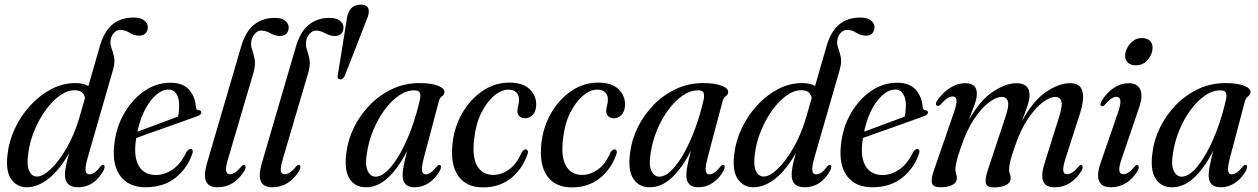

<svg xmlns="http://www.w3.org/2000/svg" viewBox="-20 -803 5452 832"><path d="M429.5 -66Q389.5 8.5 318 8.5Q261.5 8.5 261.5 -45.5Q261.5 -60 265.2 -81Q269 -102 280 -140Q237 -65 189.8 -28.2Q142.5 8.5 96.5 8.5Q52.5 8.5 28 -27.2Q3.5 -63 13 -136.5Q19 -192 44.8 -246.5Q70.5 -301 110.8 -345.2Q151 -389.5 201.2 -416.2Q251.5 -443 307 -443Q341.5 -443 363 -430.5L412.5 -602.5Q431 -666.5 467.2 -696.8Q503.5 -727 558.5 -727Q589.5 -727 605 -714.5Q620.5 -702 620.5 -685.5Q620.5 -669 610.8 -658.8Q601 -648.5 583 -648.5Q561.5 -648.5 541.8 -661Q522 -673.5 502 -673.5Q487 -673.5 474.8 -661.5Q462.5 -649.5 459.5 -630Q456.5 -612.5 463 -595.5Q469.5 -578.5 474.2 -556.2Q479 -534 470 -501.5L360.5 -121.5Q349 -82 350.8 -64.8Q352.5 -47.5 368 -47.5Q378 -47.5 389.2 -54.8Q400.5 -62 416.5 -83Q422.5 -90 427.5 -88Q438 -86.5 429.5 -66ZM102.5 -139.5Q95 -88 106.2 -63Q117.5 -38 140.5 -38Q166.5 -38 201.5 -71.8Q236.5 -105.5 269.8 -163.5Q303 -221.5 324 -293.5L348.5 -379Q345 -394 334.8 -403Q324.5 -412 303 -412Q271 -412 238.2 -388.2Q205.5 -364.5 177 -324.8Q148.5 -285 128.8 -236.8Q109 -188.5 102.5 -139.5Z M814 -139Q794 -76.5 742 -34Q690 8.5 611 8.5Q538 8.5 501.8 -39.8Q465.5 -88 475 -174.5Q482.5 -249.5 517.5 -310.8Q552.5 -372 605 -408.2Q657.5 -444.5 718.5 -444.5Q772.5 -444.5 799.5 -413.8Q826.5 -383 829 -339Q830 -326 841.5 -325.5Q850.5 -324.5 852 -317.5Q854 -306.5 836 -300Q819.5 -294 787 -282.2Q754.5 -270.5 715 -256.5Q675.5 -242.5 637.2 -229Q599 -215.5 570.5 -205Q569 -197 568 -188.5Q559.5 -118 583.2 -81.2Q607 -44.5 655 -44.5Q692 -44.5 727.5 -68.2Q763 -92 788 -144.5Q799 -159 807.5 -157.5Q818.5 -155.5 814 -139ZM710.5 -415Q670.5 -415 632 -365.2Q593.5 -315.5 575.5 -232.5Q602.5 -242.5 635.2 -254.5Q668 -266.5 699 -278.2Q730 -290 751.5 -298Q756 -317 756.5 -346Q756.5 -377 744.5 -396Q732.5 -415 710.5 -415Z M1170 -725.5Q1201 -725.5 1216 -713Q1231 -700.5 1231 -684Q1231 -667.5 1221.2 -657.2Q1211.5 -647 1193 -647Q1172 -647 1151.8 -658.8Q1131.5 -670.5 1111.5 -670.5Q1096 -670.5 1084 -656.5Q1072 -642.5 1069 -624.5Q1066 -606.5 1072.5 -588Q1079 -569.5 1083.5 -545.8Q1088 -522 1078.5 -488.5L969 -117Q956.5 -76 959.8 -62Q963 -48 976 -48Q985.5 -48 997.5 -55Q1009.5 -62 1026 -82Q1032.5 -90 1038 -88.5Q1043 -87.5 1044 -81.2Q1045 -75 1040 -64.5Q996 8.5 922 8.5Q847 8.5 876.5 -94L1025 -601.5Q1043.5 -665.5 1080.5 -695.5Q1117.5 -725.5 1170 -725.5Z M1407.5 -725.5Q1438.5 -725.5 1453.5 -713Q1468.5 -700.5 1468.5 -684Q1468.5 -667.5 1458.8 -657.2Q1449 -647 1430.5 -647Q1409.5 -647 1389.2 -658.8Q1369 -670.5 1349 -670.5Q1333.5 -670.5 1321.5 -656.5Q1309.5 -642.5 1306.5 -624.5Q1303.5 -606.5 1310 -588Q1316.5 -569.5 1321 -545.8Q1325.5 -522 1316 -488.5L1206.5 -117Q1194 -76 1197.2 -62Q1200.5 -48 1213.5 -48Q1223 -48 1235 -55Q1247 -62 1263.5 -82Q1270 -90 1275.5 -88.5Q1280.5 -87.5 1281.5 -81.2Q1282.5 -75 1277.5 -64.5Q1233.5 8.5 1159.5 8.5Q1084.5 8.5 1114 -94L1262.5 -601.5Q1281 -665.5 1318 -695.5Q1355 -725.5 1407.5 -725.5Z M1454 -459Q1441 -459 1443.5 -476L1482 -715Q1489 -783 1544 -783Q1570.5 -783 1576.5 -765.2Q1582.5 -747.5 1568 -715.5L1474.5 -475.5Q1467.5 -459 1454 -459Z M1817.5 -122Q1806 -78 1808.8 -62.8Q1811.5 -47.5 1824.5 -47.5Q1834.5 -47.5 1845.8 -54.8Q1857 -62 1873.5 -82Q1880 -90 1885.5 -88Q1896 -86 1887 -65Q1868 -30 1839.2 -10.8Q1810.5 8.5 1776.5 8.5Q1724.5 8.5 1724.5 -43.5Q1724.5 -58.5 1729 -83.5Q1733.5 -108.5 1745 -150.5Q1705.5 -73.5 1661 -32.5Q1616.5 8.5 1565.5 8.5Q1518.5 8.5 1494.5 -29Q1470.5 -66.5 1481 -142Q1488 -198.5 1514.5 -252Q1541 -305.5 1583.2 -348.8Q1625.5 -392 1680 -417.5Q1734.5 -443 1798 -443Q1850 -443 1878.5 -431.2Q1907 -419.5 1906 -404Q1905 -392 1895.5 -385.8Q1886 -379.5 1882 -365.5ZM1570 -139.5Q1561 -88 1573.2 -62.8Q1585.5 -37.5 1607 -37.5Q1633 -37.5 1660.8 -65.2Q1688.5 -93 1715 -140.2Q1741.5 -187.5 1763.5 -247.8Q1785.5 -308 1800 -373Q1803.5 -392 1798.8 -401.8Q1794 -411.5 1775 -411.5Q1741 -411.5 1708 -388.5Q1675 -365.5 1646.5 -326.8Q1618 -288 1597.8 -239.5Q1577.5 -191 1570 -139.5Z M2182.5 -414.5Q2152.5 -414.5 2121.2 -388.2Q2090 -362 2066 -314.5Q2042 -267 2035 -202.5Q2025 -123.5 2047.8 -84.2Q2070.5 -45 2118 -45Q2152 -45 2185.2 -68Q2218.5 -91 2240.5 -142.5Q2250 -156.5 2258 -156Q2263.5 -156 2266.8 -149.5Q2270 -143 2264 -129.5Q2241 -67 2191.8 -29Q2142.5 9 2073.5 9Q2000.5 9 1965.8 -40.5Q1931 -90 1941 -182Q1948.5 -252.5 1983 -312.5Q2017.5 -372.5 2070.8 -408.8Q2124 -445 2187 -445Q2246 -445 2275.2 -416.5Q2304.5 -388 2303.5 -348Q2302.5 -319.5 2288.2 -305Q2274 -290.5 2255.5 -290.5Q2240.5 -290.5 2231 -299.2Q2221.5 -308 2222 -323Q2222.5 -336 2225.8 -347Q2229 -358 2229 -372.5Q2229 -391.5 2217 -403Q2205 -414.5 2182.5 -414.5Z M2567.5 -414.5Q2537.5 -414.5 2506.2 -388.2Q2475 -362 2451 -314.5Q2427 -267 2420 -202.5Q2410 -123.5 2432.8 -84.2Q2455.5 -45 2503 -45Q2537 -45 2570.2 -68Q2603.5 -91 2625.5 -142.5Q2635 -156.5 2643 -156Q2648.5 -156 2651.8 -149.5Q2655 -143 2649 -129.5Q2626 -67 2576.8 -29Q2527.5 9 2458.5 9Q2385.5 9 2350.8 -40.5Q2316 -90 2326 -182Q2333.5 -252.5 2368 -312.5Q2402.5 -372.5 2455.8 -408.8Q2509 -445 2572 -445Q2631 -445 2660.2 -416.5Q2689.5 -388 2688.5 -348Q2687.5 -319.5 2673.2 -305Q2659 -290.5 2640.5 -290.5Q2625.5 -290.5 2616 -299.2Q2606.5 -308 2607 -323Q2607.5 -336 2610.8 -347Q2614 -358 2614 -372.5Q2614 -391.5 2602 -403Q2590 -414.5 2567.5 -414.5Z M3047 -122Q3035.5 -78 3038.2 -62.8Q3041 -47.5 3054 -47.5Q3064 -47.5 3075.2 -54.8Q3086.5 -62 3103 -82Q3109.5 -90 3115 -88Q3125.5 -86 3116.5 -65Q3097.5 -30 3068.8 -10.8Q3040 8.5 3006 8.5Q2954 8.5 2954 -43.5Q2954 -58.5 2958.5 -83.5Q2963 -108.5 2974.5 -150.5Q2935 -73.5 2890.5 -32.5Q2846 8.5 2795 8.5Q2748 8.5 2724 -29Q2700 -66.5 2710.5 -142Q2717.5 -198.5 2744 -252Q2770.5 -305.5 2812.8 -348.8Q2855 -392 2909.5 -417.5Q2964 -443 3027.5 -443Q3079.5 -443 3108 -431.2Q3136.5 -419.5 3135.5 -404Q3134.5 -392 3125 -385.8Q3115.5 -379.5 3111.5 -365.5ZM2799.5 -139.5Q2790.5 -88 2802.8 -62.8Q2815 -37.5 2836.5 -37.5Q2862.5 -37.5 2890.2 -65.2Q2918 -93 2944.5 -140.2Q2971 -187.5 2993 -247.8Q3015 -308 3029.5 -373Q3033 -392 3028.2 -401.8Q3023.5 -411.5 3004.5 -411.5Q2970.5 -411.5 2937.5 -388.5Q2904.5 -365.5 2876 -326.8Q2847.5 -288 2827.2 -239.5Q2807 -191 2799.5 -139.5Z M3578.5 -66Q3538.5 8.5 3467 8.5Q3410.5 8.5 3410.5 -45.5Q3410.5 -60 3414.2 -81Q3418 -102 3429 -140Q3386 -65 3338.8 -28.2Q3291.5 8.5 3245.5 8.5Q3201.5 8.5 3177 -27.2Q3152.5 -63 3162 -136.5Q3168 -192 3193.8 -246.5Q3219.5 -301 3259.8 -345.2Q3300 -389.5 3350.2 -416.2Q3400.5 -443 3456 -443Q3490.5 -443 3512 -430.5L3561.5 -602.5Q3580 -666.5 3616.2 -696.8Q3652.5 -727 3707.5 -727Q3738.5 -727 3754 -714.5Q3769.5 -702 3769.5 -685.5Q3769.5 -669 3759.8 -658.8Q3750 -648.5 3732 -648.5Q3710.5 -648.5 3690.8 -661Q3671 -673.5 3651 -673.5Q3636 -673.5 3623.8 -661.5Q3611.5 -649.5 3608.5 -630Q3605.5 -612.5 3612 -595.5Q3618.5 -578.5 3623.2 -556.2Q3628 -534 3619 -501.5L3509.5 -121.5Q3498 -82 3499.8 -64.8Q3501.5 -47.5 3517 -47.5Q3527 -47.5 3538.2 -54.8Q3549.5 -62 3565.5 -83Q3571.5 -90 3576.5 -88Q3587 -86.5 3578.5 -66ZM3251.5 -139.5Q3244 -88 3255.2 -63Q3266.5 -38 3289.5 -38Q3315.5 -38 3350.5 -71.8Q3385.5 -105.5 3418.8 -163.5Q3452 -221.5 3473 -293.5L3497.5 -379Q3494 -394 3483.8 -403Q3473.5 -412 3452 -412Q3420 -412 3387.2 -388.2Q3354.5 -364.5 3326 -324.8Q3297.5 -285 3277.8 -236.8Q3258 -188.5 3251.5 -139.5Z M3963 -139Q3943 -76.5 3891 -34Q3839 8.5 3760 8.5Q3687 8.5 3650.8 -39.8Q3614.5 -88 3624 -174.5Q3631.5 -249.5 3666.5 -310.8Q3701.5 -372 3754 -408.2Q3806.5 -444.5 3867.5 -444.5Q3921.5 -444.5 3948.5 -413.8Q3975.5 -383 3978 -339Q3979 -326 3990.5 -325.5Q3999.5 -324.5 4001 -317.5Q4003 -306.5 3985 -300Q3968.5 -294 3936 -282.2Q3903.5 -270.5 3864 -256.5Q3824.5 -242.5 3786.2 -229Q3748 -215.5 3719.5 -205Q3718 -197 3717 -188.5Q3708.5 -118 3732.2 -81.2Q3756 -44.5 3804 -44.5Q3841 -44.5 3876.5 -68.2Q3912 -92 3937 -144.5Q3948 -159 3956.5 -157.5Q3967.5 -155.5 3963 -139ZM3859.5 -415Q3819.5 -415 3781 -365.2Q3742.5 -315.5 3724.5 -232.5Q3751.5 -242.5 3784.2 -254.5Q3817 -266.5 3848 -278.2Q3879 -290 3900.5 -298Q3905 -317 3905.5 -346Q3905.5 -377 3893.5 -396Q3881.5 -415 3859.5 -415Z M4260.5 -66 4338 -299.5Q4353.5 -346 4347.2 -364.5Q4341 -383 4320 -383Q4297.5 -383 4265.8 -359.5Q4234 -336 4201.5 -287.8Q4169 -239.5 4144 -165Q4129 -121.5 4124.5 -101.2Q4120 -81 4120 -69.5Q4120 -58.5 4123.2 -50.2Q4126.5 -42 4126.5 -31Q4126.5 -12.5 4107.2 -2Q4088 8.5 4053.5 8.5Q4023.5 8.5 4018.5 -9.8Q4013.5 -28 4028.5 -69L4113.5 -315.5Q4127 -354 4125 -369.5Q4123 -385 4108.5 -385Q4097.5 -385 4085 -377Q4072.5 -369 4054 -348.5Q4047.5 -342.5 4042.5 -344.5Q4036.5 -345 4035.8 -351.5Q4035 -358 4040 -365.5Q4063.5 -401 4096.2 -421.8Q4129 -442.5 4162.5 -442.5Q4213 -442.5 4213 -397.5Q4213 -376 4202.5 -347.8Q4192 -319.5 4177.5 -281.5Q4227.5 -370 4283.5 -406.2Q4339.5 -442.5 4384.5 -442.5Q4441.5 -442.5 4441.5 -390.5Q4441.5 -371 4432.2 -344Q4423 -317 4408 -278Q4457.5 -367 4513.2 -404.8Q4569 -442.5 4616 -442.5Q4661.5 -442.5 4670.5 -407.5Q4679.5 -372.5 4660 -311.5L4597.5 -117Q4585 -77.5 4587.5 -62.8Q4590 -48 4604 -48Q4614 -48 4625.8 -55.2Q4637.5 -62.5 4655 -82.5Q4661.5 -89.5 4666 -88Q4670.5 -87 4671.5 -80.8Q4672.5 -74.5 4667 -64Q4647.5 -31 4617.8 -11.2Q4588 8.5 4550.5 8.5Q4510.5 8.5 4500.5 -18Q4490.5 -44.5 4505.5 -93L4570.5 -299.5Q4585 -346 4579.2 -364.5Q4573.5 -383 4553 -383Q4530 -383 4498.2 -359.5Q4466.5 -336 4434 -287.8Q4401.5 -239.5 4376.5 -165Q4362 -122.5 4357.2 -101.2Q4352.5 -80 4352.5 -68Q4352.5 -57.5 4356 -49.2Q4359.5 -41 4359.5 -30Q4359.5 -12 4340 -1.5Q4320.5 9 4286.5 9Q4256.5 9 4252 -8.8Q4247.5 -26.5 4260.5 -66Z M4901.5 -520Q4879.5 -520 4867.5 -531.5Q4855.5 -543 4855.5 -561.5Q4855.5 -577.5 4864.8 -595.5Q4874 -613.5 4890.2 -625.8Q4906.5 -638 4927.5 -638Q4951 -638 4962.8 -626.5Q4974.5 -615 4974.5 -597Q4974.5 -570 4954.5 -545Q4934.5 -520 4901.5 -520ZM4840.5 -115Q4828 -78.5 4830.5 -63.2Q4833 -48 4847.5 -48Q4857 -48 4869 -55Q4881 -62 4897.5 -82Q4903.5 -89.5 4909 -88Q4913.5 -87 4914.5 -80.2Q4915.5 -73.5 4910 -63Q4890 -29 4860.2 -10.2Q4830.5 8.5 4794 8.5Q4754 8.5 4742.8 -18.5Q4731.5 -45.5 4748.5 -94.5L4824 -313.5Q4837 -351 4835 -367.2Q4833 -383.5 4818 -383.5Q4808 -383.5 4796.2 -376Q4784.5 -368.5 4766.5 -348Q4760 -341 4755 -343Q4742.5 -345.5 4754 -366Q4776 -402 4806.8 -422.2Q4837.5 -442.5 4871 -442.5Q4909 -442.5 4921.2 -414.8Q4933.5 -387 4916 -336.5Z M5310.5 -122Q5299 -78 5301.8 -62.8Q5304.5 -47.5 5317.5 -47.5Q5327.5 -47.5 5338.8 -54.8Q5350 -62 5366.5 -82Q5373 -90 5378.5 -88Q5389 -86 5380 -65Q5361 -30 5332.2 -10.8Q5303.5 8.5 5269.5 8.5Q5217.5 8.5 5217.5 -43.5Q5217.5 -58.5 5222 -83.5Q5226.5 -108.5 5238 -150.5Q5198.5 -73.5 5154 -32.5Q5109.5 8.5 5058.5 8.5Q5011.5 8.5 4987.5 -29Q4963.5 -66.5 4974 -142Q4981 -198.5 5007.5 -252Q5034 -305.5 5076.2 -348.8Q5118.5 -392 5173 -417.5Q5227.5 -443 5291 -443Q5343 -443 5371.5 -431.2Q5400 -419.5 5399 -404Q5398 -392 5388.5 -385.8Q5379 -379.5 5375 -365.5ZM5063 -139.5Q5054 -88 5066.2 -62.8Q5078.5 -37.5 5100 -37.5Q5126 -37.5 5153.8 -65.2Q5181.5 -93 5208 -140.2Q5234.5 -187.5 5256.5 -247.8Q5278.5 -308 5293 -373Q5296.5 -392 5291.8 -401.8Q5287 -411.5 5268 -411.5Q5234 -411.5 5201 -388.5Q5168 -365.5 5139.5 -326.8Q5111 -288 5090.8 -239.5Q5070.5 -191 5063 -139.5Z"/></svg>

Font: Fraunces 144pt S050
Style: Italic
Weight: 400
Italic angle: -16°
Version: Version 1.000; ttfautohint (v1.8.3)